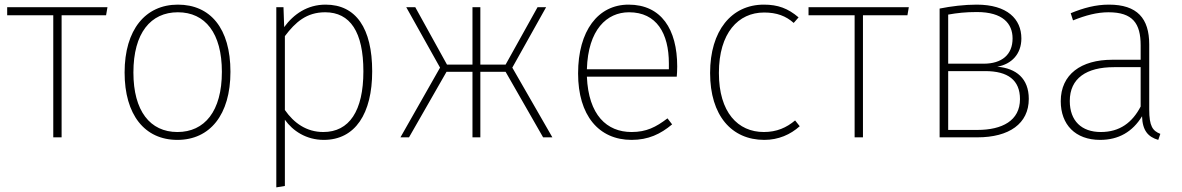

<svg xmlns="http://www.w3.org/2000/svg" viewBox="-20 -593 5104 829"><path d="M444 -562H11V-527H210V0H246V-527H438Z M748 -573C608 -573 518 -465 518 -280C518 -98 604 11 746 11C886 11 975 -97 975 -283C975 -471 888 -573 748 -573ZM748 -540C866 -540 938 -450 938 -283C938 -112 863 -23 746 -23C628 -23 556 -114 556 -280C556 -451 631 -540 748 -540Z M1386 -573C1307 -573 1248 -532 1207 -476L1204 -562H1173V216L1210 210V-76C1244 -28 1302 11 1378 11C1514 11 1587 -103 1587 -285C1587 -471 1517 -573 1386 -573ZM1376 -23C1303 -23 1249 -62 1210 -118V-437C1256 -498 1304 -540 1384 -540C1492 -540 1549 -455 1549 -285C1549 -114 1488 -23 1376 -23Z M2338 -562H2301L2163 -314H2054V-562H2020V-314H1910L1773 -562H1734L1880 -301L1709 0H1746L1908 -283H2020V0H2054V-283H2163L2325 0H2365L2192 -301Z M2904 -306C2904 -467 2835 -573 2694 -573C2562 -573 2476 -460 2476 -276C2476 -95 2565 11 2707 11C2779 11 2832 -14 2882 -56L2862 -82C2812 -44 2771 -23 2707 -23C2600 -23 2521 -96 2514 -262H2902C2903 -272 2904 -289 2904 -306ZM2868 -294H2514C2519 -465 2600 -540 2696 -540C2815 -540 2868 -449 2868 -319Z M3278 -573C3138 -573 3046 -460 3046 -278C3046 -94 3139 11 3280 11C3341 11 3393 -12 3433 -48L3413 -73C3376 -42 3334 -23 3278 -23C3166 -23 3084 -108 3084 -278C3084 -451 3168 -539 3279 -539C3334 -539 3373 -524 3407 -494L3428 -518C3382 -557 3339 -573 3278 -573Z M3904 -562H3471V-527H3670V0H3706V-527H3898Z M4286 -305C4348 -316 4390 -360 4390 -427C4390 -511 4329 -573 4197 -573C4144 -573 4086 -566 4037 -556V0H4200C4337 0 4422 -59 4422 -166C4422 -254 4368 -298 4286 -305ZM4198 -541C4310 -541 4352 -491 4352 -427C4352 -357 4306 -318 4227 -318H4074V-530C4113 -537 4149 -541 4198 -541ZM4200 -32H4074V-286H4234C4332 -286 4384 -247 4384 -165C4384 -72 4307 -32 4200 -32Z M4942 -120V-401C4942 -514 4890 -573 4768 -573C4711 -573 4659 -559 4603 -536L4613 -505C4668 -527 4717 -540 4766 -540C4871 -540 4905 -492 4905 -397V-335H4782C4648 -335 4560 -272 4560 -156C4560 -55 4623 11 4730 11C4810 11 4870 -24 4911 -91C4913 -29 4937 -2 4981 11L4990 -15C4957 -28 4942 -48 4942 -120ZM4733 -23C4650 -23 4599 -71 4599 -157C4599 -255 4671 -303 4790 -303H4905V-133C4869 -64 4815 -23 4733 -23Z"/></svg>

Font: Glow Sans SC Normal ExtraLight
Style: Regular
Weight: 200
Designer: Ryoko NISHIZUKA (kana, bopomofo & ideographs); Paul D. Hunt (Latin, Greek & Cyrillic); Sandoll Communications, Soo-young
Version: Version 0.93